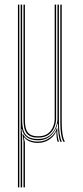

<svg xmlns="http://www.w3.org/2000/svg" viewBox="-20 -620 362 840"><path d="M70.5 200V-600H76.8V-95.2Q76.8 -50.8 92.2 -31.4Q107.8 -12 146.2 -12Q177 -12 195.8 -26.4Q214.5 -40.8 223 -61.6Q231.5 -82.5 231.5 -101.2V-600H237.8V-84.5Q237.8 -56.8 241 -35.1Q244.2 -13.5 250.5 0H243.8Q238.8 -12.2 236.5 -29.5Q234.2 -46.8 234 -68.8Q234 -71.2 234 -73.8Q234 -76.2 234 -78.8H231.5Q226.2 -50.8 203.9 -28.4Q181.5 -6 145.8 -6.2Q116 -6.2 98.2 -19.2Q80.5 -32.2 76 -55.5H73.8L76.8 -31.8V200ZM82.8 200V-3.8L78.8 -32.8H81.2Q88.5 -17 105.1 -8.8Q121.8 -0.5 146 -0.5Q175.8 -0.5 199.4 -18.6Q223 -36.8 228.5 -59.5H230.8Q230.2 -41.5 232 -26.2Q233.8 -11 238.2 0H232.2Q229 -8.8 227.8 -19.9Q226.5 -31 227 -44.5H225.5Q215.5 -21.8 193.6 -8.2Q171.8 5.2 146 5.2Q125.5 5.2 110.2 -1Q95 -7.2 86.2 -19H84L89 2.8V200ZM58.5 200V-600H64.5V200ZM146.8 -18Q128 -18 115.6 -22.9Q103.2 -27.8 96.1 -37.5Q89 -47.2 85.9 -61.9Q82.8 -76.5 82.8 -95.8V-600H89V-96Q89 -71.5 94.1 -55.5Q99.2 -39.5 112 -31.6Q124.8 -23.8 147.2 -23.8Q173.5 -23.8 189.4 -35.6Q205.2 -47.5 212.2 -65.4Q219.2 -83.2 219.2 -100.8V-600H225.5V-101Q225.5 -82.5 218 -63.2Q210.5 -44 193.1 -31Q175.8 -18 146.8 -18ZM257.2 0Q243.8 -25.5 243.8 -84.5V-600H250V-84.5Q250 -55.2 253.6 -33.2Q257.2 -11.2 264 0Z"/></svg>

Font: Big Shoulders Inline Display Thin ExtraLight
Style: Regular
Weight: 250
Version: Version 2.002